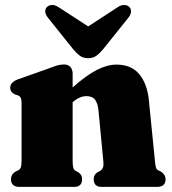

<svg xmlns="http://www.w3.org/2000/svg" viewBox="-20 -732 672 752"><path d="M264.5 -444V-389.5Q318 -437 359 -458Q400 -479 436 -479Q494 -479 525.2 -441.8Q556.5 -404.5 563 -340L586.5 -104.5Q588.5 -84.5 590.5 -76.8Q592.5 -69 599.5 -65L609.5 -60.5Q628.5 -48 628.5 -30Q628.5 0 595 0H378Q347 0 347 -30.5Q347 -47.5 361.5 -57L372 -62.5Q379 -66.5 382.8 -74.8Q386.5 -83 384.5 -103L366 -296.5Q363.5 -326 352.8 -340.8Q342 -355.5 319 -355.5Q291 -355.5 264.5 -331.5V-331V-104.5Q264.5 -83.5 267 -75Q269.5 -66.5 276.5 -62.5L287 -57Q301.5 -47.5 301.5 -30.5Q301.5 0 270.5 0H56.5Q23 0 23 -30Q23 -49 41.5 -60.5L52 -65Q58.5 -69 61.5 -76.8Q64.5 -84.5 64.5 -104.5V-327.5Q64.5 -343.5 60.8 -349.8Q57 -356 49 -359L39 -362Q20 -371 20 -388.5Q20 -409.5 49.5 -421L172.5 -464.5Q193 -472.5 205.5 -476Q218 -479.5 231 -479.5Q247 -479.5 255.8 -469.5Q264.5 -459.5 264.5 -444ZM385 -540.5Q371 -523.5 357.8 -513.8Q344.5 -504 325.5 -504Q306 -504 292.8 -513.8Q279.5 -523.5 265.5 -540.5L167.5 -663Q157 -676.5 157.2 -687.8Q157.5 -699 164.5 -705Q172.5 -712.5 185 -712.5Q197.5 -712.5 211.5 -702.5L325.5 -628.5L439 -702.5Q453 -712.5 465.5 -712.5Q478 -712.5 486 -705Q493 -699 493.2 -687.8Q493.5 -676.5 483 -663Z"/></svg>

Font: Fraunces 72pt Soft Black
Style: Regular
Weight: 900
Version: Version 1.000;[b76b70a41]